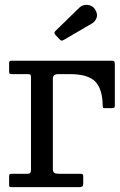

<svg xmlns="http://www.w3.org/2000/svg" viewBox="-20 -770 495 790"><path d="M93 -465C99.7 -465 103.8 -464.2 105.2 -462.5C106.8 -460.8 107.5 -456.7 107.5 -450V-70C107.5 -60 103 -55 94 -55H31C26.7 -55 23.3 -54.6 21 -53.8C18.7 -52.9 17.5 -50.3 17.5 -46V-10C17.5 -5 18.3 -2.1 20 -1.2C21.7 -0.4 25 0 30 0H306C312 0 316.2 -0.9 318.8 -2.8C321.2 -4.6 322.5 -8.7 322.5 -15V-45C322.5 -49.7 321.3 -52.5 319 -53.5C316.7 -54.5 313.2 -55 308.5 -55H221.5C213.2 -55 207.1 -56.3 203.2 -59C199.4 -61.7 197.5 -67 197.5 -75V-446.5C197.5 -458.8 204.8 -465 219.5 -465H267.5C317.2 -465 351.9 -454.8 371.8 -434.5C391.6 -414.2 401.8 -381.7 402.5 -337C402.5 -332.3 402.9 -329.2 403.8 -327.5C404.6 -325.8 407.5 -325 412.5 -325H438.5C443.2 -325 446.7 -325.5 449 -326.5C451.3 -327.5 452.5 -330.3 452.5 -335V-505.5C452.5 -511.2 451.8 -515 450.5 -517C449.2 -519 445.8 -520 440.5 -520H25C20 -520 17.5 -516.8 17.5 -510.5V-476C17.5 -471 18.3 -467.9 20 -466.8C21.7 -465.6 24.8 -465 29.5 -465ZM225 -608.5C228.7 -604.5 231.8 -602.6 234.2 -602.8C236.8 -602.9 240.2 -604.3 244.5 -607L358.5 -673.5C367.2 -678.5 373.4 -686.1 377.2 -696.2C381.1 -706.4 379.3 -717.7 372 -730C365.3 -741.7 355 -748.2 341 -749.8C327 -751.2 315.3 -747.3 306 -738L208 -642.5C202.7 -637.5 202.7 -632.2 208 -626.5Z"/></svg>

Font: Besley*
Style: Regular
Weight: 400
Designer: Owen Earl
Foundry: indestructible type*
Version: Version 3.000; ttfautohint (v1.8.3)